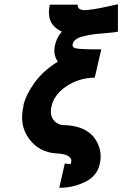

<svg xmlns="http://www.w3.org/2000/svg" viewBox="-20 -727 579 910"><path d="M91 -223 92 -233Q105 -281 144 -335.5Q183 -390 254 -435Q230 -469 241 -514Q249 -550 273 -577Q218 -603 213 -653Q211 -670 212 -678Q214 -696 216 -705H348Q348 -682 372 -680Q374 -679 380 -679Q412 -679 494 -697L539 -707V-577Q522 -573 459 -568Q396 -563 361 -551Q326 -539 324 -513Q322 -503 339 -498Q358 -493 460 -493L429 -359Q355 -358 296 -319Q237 -280 224 -223Q215 -184 232.5 -160Q250 -136 281 -134Q312 -134 344 -126Q409 -109 437.5 -58Q466 -7 453 49Q441 107 384 135Q327 163 261 163L287 48Q304 50 314 51Q320 39 317 28Q308 3 247 0Q165 -5 117.5 -69.5Q70 -134 91 -223Z"/></svg>

Font: Coval
Style: ExtraBold Italic
Weight: 800
Foundry: Context Ltd
Version: Version 001.000